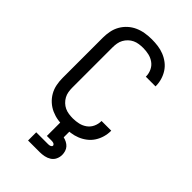

<svg xmlns="http://www.w3.org/2000/svg" viewBox="-281 -842 1162 1162"><g transform="rotate(45 300.0 -261.5)"><path d="M297 8Q269 8 241 3.5Q213 -1 187 -12.5Q161 -24 140 -43Q119 -62 105 -86.5Q91 -111 85.5 -139Q80 -167 80 -195V-540Q80 -568 85.5 -596Q91 -624 105 -648.5Q119 -673 140 -692Q161 -711 187 -722.5Q213 -734 241 -738.5Q269 -743 297 -743Q324 -743 350.5 -739.5Q377 -736 402 -726Q427 -716 448.5 -699.5Q470 -683 484.5 -660.5Q499 -638 506.5 -612Q514 -586 514 -560Q514 -559 514 -558Q514 -557 514 -557H431Q431 -557 431 -557.5Q431 -558 431 -558Q431 -583 420.5 -606Q410 -629 390 -643.5Q370 -658 346 -663.5Q322 -669 297 -669Q280 -669 262 -666.5Q244 -664 228 -656.5Q212 -649 199 -636.5Q186 -624 177.5 -608.5Q169 -593 166 -575.5Q163 -558 163 -540V-195Q163 -177 166 -159.5Q169 -142 177.5 -126.5Q186 -111 199 -98.5Q212 -86 228 -78.5Q244 -71 262 -68.5Q280 -66 297 -66Q322 -66 346 -71.5Q370 -77 390 -91.5Q410 -106 420.5 -129Q431 -152 431 -177Q431 -177 431 -177.5Q431 -178 431 -178H514Q514 -178 514 -177Q514 -176 514 -175Q514 -149 506.5 -123Q499 -97 484.5 -74.5Q470 -52 448.5 -35.5Q427 -19 402 -9Q377 1 350.5 4.5Q324 8 297 8ZM200 220V150H300Q305 150 309.5 149.5Q314 149 318 147.5Q322 146 325.5 143Q329 140 329 135Q329 131 325.5 127.5Q322 124 318 122.5Q314 121 309.5 120.5Q305 120 300 120H261V0H339V54Q353 57 366.5 64Q380 71 389.5 81.5Q399 92 403.5 106.5Q408 121 408 135Q408 155 399.5 173Q391 191 374.5 201.5Q358 212 338.5 216Q319 220 300 220Z"/></g></svg>

Font: Zed Mono Extended
Style: Regular
Weight: 400
Width: 7
Monospace: yes
Designer: Belleve Invis
Foundry: Belleve Invis
Version: Version 1.0.0; ttfautohint (v1.8.4)